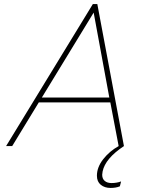

<svg xmlns="http://www.w3.org/2000/svg" viewBox="-20 -719 746 945"><path d="M457 146Q457 104 488 64.5Q519 25 564 0L523 -215H171L40 0H10L437 -699H459L590 0Q498 61 485 125Q483 137 483 141Q483 161 495.5 171.5Q508 182 529 182Q554 182 576 174L570 198Q551 206 524 206Q495 206 476 190.5Q457 175 457 146ZM518 -239 441 -657 186 -239Z"/></svg>

Font: Prompt Thin
Style: Italic
Weight: 250
Italic angle: -12°
Designer: Katatrad Team
Foundry: CadsonDemak
Version: Version 1.001